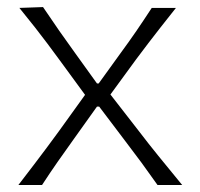

<svg xmlns="http://www.w3.org/2000/svg" viewBox="-20 -531 574 551"><path d="M32.7 0Q59.1 -34.2 78.1 -59.3Q97.2 -84.5 113.8 -106.7Q130.4 -128.9 148.9 -154.3L224.1 -258.8L152.3 -356.9Q133.3 -382.8 116.5 -405.3Q99.6 -427.7 80.6 -452.1Q61.5 -476.6 35.6 -508.3L103.5 -510.7Q129.4 -472.2 150.4 -442.1Q171.4 -412.1 195.8 -378.4L258.3 -291.5H263.2L326.7 -379.4Q351.1 -412.6 371.3 -442.1Q391.6 -471.7 415.5 -508.3H484.9Q458.5 -475.1 440.2 -451.7Q421.9 -428.2 406 -407.5Q390.1 -386.7 371.1 -361.3L296.9 -259.8L378.9 -154.3Q407.2 -117.2 434.8 -83.3Q462.4 -49.3 502.9 0H432.1Q407.7 -34.7 386.2 -64Q364.7 -93.3 337.4 -128.9L264.6 -225.1H258.3L192.4 -132.8Q166 -96.2 145.3 -66.4Q124.5 -36.6 100.6 0Z"/></svg>

Font: Pinar DS1-Light
Style: Regular
Weight: 300
Designer: Amin Abedi
Version: Version 2.000